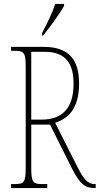

<svg xmlns="http://www.w3.org/2000/svg" viewBox="-20 -951 504 971"><path d="M193 -784V-771H198C236 -818 285 -886 304 -921V-931H259C245 -886 223 -843 193 -784ZM36 0H219V-20H194C144 -20 138 -31 138 -108V-321H233L347 -93C385 -21 408 0 461 0H464V-20H459C423 -20 402 -47 372 -106L259 -330C317 -349 380 -393 380 -528C380 -649 329 -714 200 -714H36V-694H54C104 -694 110 -683 110 -606V-108C110 -31 104 -20 54 -20H36ZM189 -346H138V-689H206C313 -689 352 -629 352 -528C352 -410 301 -346 189 -346Z"/></svg>

Font: Noto Serif Devanagari ExtraCondensed Thin
Style: Regular
Weight: 100
Width: 2
Designer: Universal Thirst, Indian Type Foundry and the Monotype Design Team
Foundry: Monotype Imaging Inc.
Version: Version 2.004